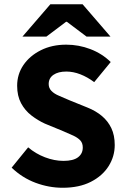

<svg xmlns="http://www.w3.org/2000/svg" viewBox="-20 -875 596 907"><path d="M276 12Q211 12 148 -11.5Q85 -35 35 -83L113 -179Q148 -149 192.5 -132Q237 -115 280 -115Q326 -115 348.5 -132Q371 -149 371 -178Q371 -199 359.5 -211.5Q348 -224 327 -234Q306 -244 277 -256L192 -291Q159 -306 128.5 -329.5Q98 -353 79.5 -387.5Q61 -422 61 -470Q61 -524 90.5 -567.5Q120 -611 172.5 -637.5Q225 -664 293 -664Q352 -664 407 -643Q462 -622 503 -582L425 -487Q393 -511 359.5 -524Q326 -537 293 -537Q255 -537 232.5 -521.5Q210 -506 210 -478Q210 -459 223 -445.5Q236 -432 259 -422.5Q282 -413 309 -401L393 -367Q433 -351 461.5 -327Q490 -303 506 -269.5Q522 -236 522 -190Q522 -136 493 -90Q464 -44 409 -16Q354 12 276 12ZM86 -702 218 -855H370L502 -702H389L296 -772H292L199 -702Z"/></svg>

Font: Source Sans 3 ExtraLight
Style: Bold
Weight: 700
Version: Version 3.052;hotconv 1.1.0;makeotfexe 2.6.0